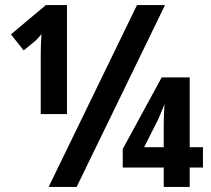

<svg xmlns="http://www.w3.org/2000/svg" viewBox="-20 -734 829 754"><path d="M171 0 518 -714H628L281 0ZM140 -498Q140 -513 140 -531Q140 -549 141 -567Q142 -585 143 -600Q137 -593 130.5 -585.5Q124 -578 118 -573L73 -536L23 -599L160 -714H243V-286H140ZM623 0V-76H462V-149L615 -430H725V-156H777V-76H725V0ZM546 -156H623V-249Q623 -269 624 -288.5Q625 -308 626 -325Q619 -308 612 -290.5Q605 -273 599 -261Z"/></svg>

Font: Noto Sans Display Condensed
Style: Bold
Weight: 700
Width: 3
Designer: Monotype Design Team
Foundry: Monotype Imaging Inc.
Version: Version 2.003